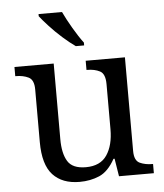

<svg xmlns="http://www.w3.org/2000/svg" viewBox="-54 -795 727 852"><g transform="rotate(-5 310.0 -369.0)"><path d="M266.6 9.8Q189.5 9.8 147.5 -35.6Q105.5 -81.1 105.5 -181.6V-416Q105.5 -459 81.5 -470.7Q57.6 -482.4 25.4 -482.4H22.5V-523.4H197.3V-186.5Q197.3 -123 218.8 -87.9Q240.2 -52.7 299.8 -52.7Q364.3 -52.7 393.6 -96.2Q422.9 -139.6 422.9 -210.9V-412.1Q422.9 -458 399.4 -470.2Q376 -482.4 342.8 -482.4H339.8V-523.4H514.6V-106.4Q514.6 -63.5 538.6 -52.2Q562.5 -41 594.7 -41H597.7V0H442.4L429.7 -79.1H424.8Q394.5 -24.4 354.5 -7.3Q314.5 9.8 266.6 9.8ZM301.8 -591.8Q276.4 -609.4 245.1 -637.2Q213.9 -665 188 -693.4Q162.1 -721.7 149.4 -738.3V-748H253.9Q269.5 -714.8 293.5 -673.8Q317.4 -632.8 338.9 -604.5V-591.8Z"/></g></svg>

Font: Noto Serif Todhri
Style: Regular
Weight: 400
Designer: Mikhail Merkuryev
Version: Version 1.000; ttfautohint (v1.8.4.7-5d5b)